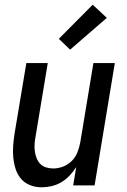

<svg xmlns="http://www.w3.org/2000/svg" viewBox="-20 -788 540 816"><path d="M157 8Q131 8 108 -1Q85 -10 69.5 -28Q54 -46 46.5 -69.5Q39 -93 36.5 -118Q34 -143 36 -169Q38 -195 42 -221L92 -520H183L131 -207Q128 -192 127 -176Q126 -160 128 -145Q130 -130 135.5 -116Q141 -102 151 -91.5Q161 -81 176 -76.5Q191 -72 207 -72Q227 -72 248 -80Q269 -88 285 -104Q301 -120 309 -140.5Q317 -161 321 -182L377 -520H468L382 0H291L304 -78Q292 -59 276 -42Q260 -25 240.5 -13.5Q221 -2 199.5 3Q178 8 157 8ZM278 -577 230 -623 374 -768 434 -712Z"/></svg>

Font: Iosevka SS18 Medium
Style: Italic
Weight: 500
Italic angle: -9°
Monospace: yes
Designer: Belleve Invis
Foundry: Belleve Invis
Version: Version 25.1.1; ttfautohint (v1.8.4)